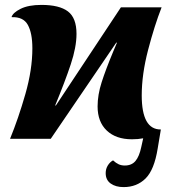

<svg xmlns="http://www.w3.org/2000/svg" viewBox="-20 -566 708 783"><path d="M411 140Q411 123 419.5 109Q428 95 441 88Q453 99 464 104Q475 109 489 109Q517 109 532.5 90.5Q548 72 556 34L564 -2Q544 2 518 2Q453 2 415.5 -33.5Q378 -69 378 -132Q378 -179 394.5 -230.5Q411 -282 441 -354Q455 -388 457 -392H454L187 0H21Q55 -83 83.5 -182.5Q112 -282 112 -369Q112 -431 93.5 -464.5Q75 -498 27 -496Q32 -514 64 -530Q96 -546 149 -546Q222 -546 257 -519.5Q292 -493 292 -428Q292 -374 268.5 -303.5Q245 -233 205 -136H208L473 -536H639Q610 -462 584 -362.5Q558 -263 558 -177Q558 -37 636 -38L623 40Q609 127 573.5 162Q538 197 484 197Q452 197 431.5 182.5Q411 168 411 140Z"/></svg>

Font: Noto Serif NarrowBlack
Style: Italic
Weight: 900
Width: 4
Italic angle: -12°
Designer: Monotype Design Team
Foundry: Monotype Imaging Inc.
Version: Version 1.001